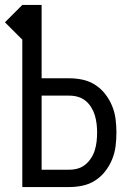

<svg xmlns="http://www.w3.org/2000/svg" viewBox="-26 -755 546 775"><path d="M64 0V-595L-6 -665L64 -735H142V-439H254Q282 -439 309 -433Q336 -427 359 -412Q382 -397 399 -375Q416 -353 426.5 -327.5Q437 -302 440.5 -274.5Q444 -247 444 -220Q444 -192 440.5 -164.5Q437 -137 426.5 -111.5Q416 -86 399 -64Q382 -42 359 -27Q336 -12 309 -6Q282 0 254 0ZM142 -70H254Q272 -70 289 -75Q306 -80 319.5 -91.5Q333 -103 342.5 -118Q352 -133 357 -150Q362 -167 364 -184.5Q366 -202 366 -220Q366 -237 364 -254.5Q362 -272 357 -289Q352 -306 342.5 -321.5Q333 -337 319.5 -348Q306 -359 289 -364Q272 -369 254 -369H142Z"/></svg>

Font: Iosevka Curly
Style: Regular
Weight: 400
Monospace: yes
Designer: Belleve Invis
Foundry: Belleve Invis
Version: Version 22.1.2; ttfautohint (v1.8.4)